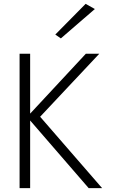

<svg xmlns="http://www.w3.org/2000/svg" viewBox="-20 -980 605 1000"><path d="M82 -700V0H137V-700ZM427 -700 121 -371 442 0H512L189 -372L497 -700ZM474 -933 426 -960 268 -800 297 -780Z"/></svg>

Font: Jost Light
Style: Regular
Weight: 300
Version: Version 3.710